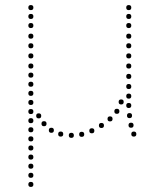

<svg xmlns="http://www.w3.org/2000/svg" viewBox="-20 -540 618 759"><path d="M489 -289Q499 -289 499 -279Q499 -269 489 -269Q479 -269 479 -279Q479 -289 489 -289ZM489 -329Q499 -329 499 -319Q499 -309 489 -309Q479 -309 479 -319Q479 -329 489 -329ZM489 -369Q499 -369 499 -359Q499 -349 489 -349Q479 -349 479 -359Q479 -369 489 -369ZM489 -407Q499 -407 499 -397Q499 -387 489 -387Q479 -387 479 -397Q479 -407 489 -407ZM489 -449Q499 -449 499 -439Q499 -429 489 -429Q479 -429 479 -439Q479 -449 489 -449ZM489 -485Q499 -485 499 -475Q499 -465 489 -465Q479 -465 479 -475Q479 -485 489 -485ZM489 -520Q499 -520 499 -510Q499 -500 489 -500Q479 -500 479 -510Q479 -520 489 -520ZM509 -20Q519 -20 519 -10Q519 0 509 0Q499 0 499 -10Q499 -20 509 -20ZM489 -133Q499 -133 499 -123Q499 -113 489 -113Q479 -113 479 -123Q479 -133 489 -133ZM489 -170Q499 -170 499 -160Q499 -150 489 -150Q479 -150 479 -160Q479 -170 489 -170ZM489 -208Q499 -208 499 -198Q499 -188 489 -188Q479 -188 479 -198Q479 -208 489 -208ZM489 -248Q499 -248 499 -238Q499 -228 489 -228Q479 -228 479 -238Q479 -248 489 -248ZM492 -93Q502 -93 502 -83Q502 -73 492 -73Q482 -73 482 -83Q482 -93 492 -93ZM498 -55Q508 -55 508 -45Q508 -35 498 -35Q488 -35 488 -45Q488 -55 498 -55ZM102 -289Q112 -289 112 -279Q112 -269 102 -269Q92 -269 92 -279Q92 -289 102 -289ZM102 -329Q112 -329 112 -319Q112 -309 102 -309Q92 -309 92 -319Q92 -329 102 -329ZM102 -369Q112 -369 112 -359Q112 -349 102 -349Q92 -349 92 -359Q92 -369 102 -369ZM102 -407Q112 -407 112 -397Q112 -387 102 -387Q92 -387 92 -397Q92 -407 102 -407ZM102 -449Q112 -449 112 -439Q112 -429 102 -429Q92 -429 92 -439Q92 -449 102 -449ZM102 -485Q112 -485 112 -475Q112 -465 102 -465Q92 -465 92 -475Q92 -485 102 -485ZM102 -520Q112 -520 112 -510Q112 -500 102 -500Q92 -500 92 -510Q92 -520 102 -520ZM133 -92Q143 -92 143 -82Q143 -72 133 -72Q123 -72 123 -82Q123 -92 133 -92ZM459 -147Q469 -147 469 -137Q469 -127 459 -127Q449 -127 449 -137Q449 -147 459 -147ZM102 -253Q112 -253 112 -243Q112 -233 102 -233Q92 -233 92 -243Q92 -253 102 -253ZM102 -217Q112 -217 112 -207Q112 -197 102 -197Q92 -197 92 -207Q92 -217 102 -217ZM102 -181Q112 -181 112 -171Q112 -161 102 -161Q92 -161 92 -171Q92 -181 102 -181ZM102 -145Q112 -145 112 -135Q112 -125 102 -125Q92 -125 92 -135Q92 -145 102 -145ZM102 -109Q112 -109 112 -99Q112 -89 102 -89Q92 -89 92 -99Q92 -109 102 -109ZM102 -73Q112 -73 112 -63Q112 -53 102 -53Q92 -53 92 -63Q92 -73 102 -73ZM102 -37Q112 -37 112 -27Q112 -17 102 -17Q92 -17 92 -27Q92 -37 102 -37ZM102 -1Q112 -1 112 9Q112 19 102 19Q92 19 92 9Q92 -1 102 -1ZM102 35Q112 35 112 45Q112 55 102 55Q92 55 92 45Q92 35 102 35ZM102 71Q112 71 112 81Q112 91 102 91Q92 91 92 81Q92 71 102 71ZM102 107Q112 107 112 117Q112 127 102 127Q92 127 92 117Q92 107 102 107ZM102 143Q112 143 112 153Q112 163 102 163Q92 163 92 153Q92 143 102 143ZM102 179Q112 179 112 189Q112 199 102 199Q92 199 92 189Q92 179 102 179ZM154 -61Q164 -61 164 -51Q164 -41 154 -41Q144 -41 144 -51Q144 -61 154 -61ZM183 -35Q193 -35 193 -25Q193 -15 183 -15Q173 -15 173 -25Q173 -35 183 -35ZM220 -20Q230 -20 230 -10Q230 0 220 0Q210 0 210 -10Q210 -20 220 -20ZM262 -15Q272 -15 272 -5Q272 5 262 5Q252 5 252 -5Q252 -15 262 -15ZM303 -19Q313 -19 313 -9Q313 1 303 1Q293 1 293 -9Q293 -19 303 -19ZM343 -33Q353 -33 353 -23Q353 -13 343 -13Q333 -13 333 -23Q333 -33 343 -33ZM381 -54Q391 -54 391 -44Q391 -34 381 -34Q371 -34 371 -44Q371 -54 381 -54ZM415 -80Q425 -80 425 -70Q425 -60 415 -60Q405 -60 405 -70Q405 -80 415 -80ZM442 -110Q452 -110 452 -100Q452 -90 442 -90Q432 -90 432 -100Q432 -110 442 -110Z"/></svg>

Font: Raleway Dots
Style: Regular
Weight: 400
Designer: Matt McInerney, Pablo Impallari, Rodrigo Fuenzalida, Brenda Gallo
Foundry: Matt McInerney, Pablo Impallari, Rodrigo Fuenzalida, Brenda Gallo
Version: Version 1.000